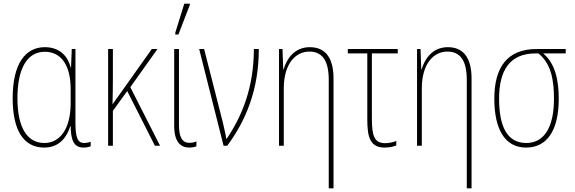

<svg xmlns="http://www.w3.org/2000/svg" viewBox="-20 -794 3130 1046"><path d="M221 10C306 10 346 -51 363 -107H365C366 -23 386 10 436 10C453 10 466 6 474 3V-22C463 -17 449 -15 439 -15C405 -15 391 -40 391 -124V-527H371L367 -426H365C346 -501 293 -537 224 -537C119 -537 49 -448 49 -259C49 -83 109 10 221 10ZM222 -15C129 -15 75 -97 75 -259C75 -419 127 -512 224 -512C315 -512 365 -436 365 -308V-233C365 -85 302 -15 222 -15Z M838 -527H807L634 -283C618 -262 608 -247 593 -225C594 -273 595 -319 595 -363V-527H569V0H595V-190L673 -298L824 0H852L690 -319Z M935 -606H952L1014 -767V-774H984L935 -616ZM1011 10C1029 10 1041 7 1050 3V-24C1039 -18 1025 -16 1012 -16C971 -16 955 -49 955 -115V-527H929V-108C929 -20 965 10 1011 10Z M1198 0H1218C1321 -139 1390 -308 1390 -527H1363C1363 -318 1299 -162 1215 -38H1213C1208 -69 1197 -112 1194 -127L1092 -527H1065Z M1771 232H1797V-366C1797 -485 1748 -537 1668 -537C1583 -537 1541 -472 1525 -416H1523L1519 -527H1500V0H1526V-312C1526 -448 1591 -513 1665 -513C1732 -513 1771 -469 1771 -359Z M2076 10C2102 10 2127 4 2139 -2V-26C2122 -19 2098 -14 2079 -14C2019 -14 2006 -54 2006 -148V-503H2147V-527H1875V-503H1981V-143C1981 -45 1997 10 2076 10Z M2523 232H2549V-366C2549 -485 2500 -537 2420 -537C2335 -537 2293 -472 2277 -416H2275L2271 -527H2252V0H2278V-312C2278 -448 2343 -513 2417 -513C2484 -513 2523 -469 2523 -359Z M2846 10C2958 10 3024 -80 3024 -256C3024 -354 3006 -448 2939 -503H3062V-527H2904C2742 -527 2673 -426 2673 -256C2673 -91 2730 10 2846 10ZM2847 -15C2743 -15 2699 -105 2699 -256C2699 -411 2757 -503 2898 -503H2913C2984 -447 2998 -354 2998 -256C2998 -101 2945 -15 2847 -15Z"/></svg>

Font: Noto Sans Condensed Thin
Style: Regular
Weight: 100
Width: 3
Designer: Monotype Design Team
Foundry: Monotype Imaging Inc.
Version: Version 2.013